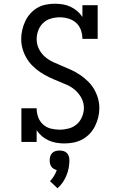

<svg xmlns="http://www.w3.org/2000/svg" viewBox="-20 -763 640 1032"><path d="M326 8Q305 8 283.5 4.5Q262 1 242 -8Q222 -17 205.5 -31Q189 -45 177 -63V0H95V-181H177Q177 -157 185 -134Q193 -111 211 -94.5Q229 -78 252.5 -72Q276 -66 300 -66Q325 -66 349.5 -72.5Q374 -79 392.5 -95Q411 -111 421 -135Q431 -159 431 -183Q431 -210 418.5 -234.5Q406 -259 386 -277Q366 -295 341.5 -306Q317 -317 292 -327Q267 -337 243 -348.5Q219 -360 196.5 -375Q174 -390 155 -409Q136 -428 122.5 -451Q109 -474 101.5 -500Q94 -526 94 -553Q94 -578 99.5 -602Q105 -626 115.5 -648.5Q126 -671 142.5 -689.5Q159 -708 180 -720.5Q201 -733 225.5 -738Q250 -743 275 -743Q296 -743 317.5 -739.5Q339 -736 358.5 -727Q378 -718 394.5 -704Q411 -690 423 -672V-735H505V-554H423Q423 -578 415 -601Q407 -624 389.5 -640Q372 -656 348.5 -663Q325 -670 301 -670Q277 -670 253 -663Q229 -656 211.5 -639Q194 -622 185.5 -599Q177 -576 177 -552Q177 -525 189 -500.5Q201 -476 221 -458.5Q241 -441 265.5 -429.5Q290 -418 315 -408Q340 -398 364.5 -386.5Q389 -375 411 -360Q433 -345 452.5 -326Q472 -307 485.5 -284Q499 -261 506.5 -235Q514 -209 514 -182Q514 -157 508 -132.5Q502 -108 491 -85.5Q480 -63 462.5 -44.5Q445 -26 423 -14Q401 -2 376 3Q351 8 326 8Q326 8 326 8Q326 8 326 8ZM289 249 249 211Q261 198 270.5 182.5Q280 167 285 151Q277 149 269 144.5Q261 140 256 132.5Q251 125 249 116.5Q247 108 247 99Q247 88 250 77.5Q253 67 260.5 59.5Q268 52 278.5 49Q289 46 300 46Q311 46 321.5 49Q332 52 339.5 59.5Q347 67 350 77.5Q353 88 353 99Q353 120 349 140.5Q345 161 337 180.5Q329 200 317 217.5Q305 235 289 249Z"/></svg>

Font: Iosevka Curly Slab Extended
Style: Regular
Weight: 400
Width: 7
Monospace: yes
Designer: Belleve Invis
Foundry: Belleve Invis
Version: Version 11.1.0; ttfautohint (v1.8.3)